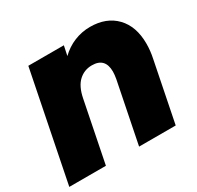

<svg xmlns="http://www.w3.org/2000/svg" viewBox="-153 -894 1100 1072"><g transform="rotate(-30 397.0 -358.0)"><path d="M775 -478Q775 -432 765 -385L688 0H452L530 -389Q535 -417 535 -436Q535 -525 450 -525Q401 -525 365.5 -492.5Q330 -460 316 -390L238 0H2L142 -700H371L358 -638Q397 -676 446 -696Q495 -716 548 -716Q653 -716 714 -652.5Q775 -589 775 -478Z"/></g></svg>

Font: Montserrat Alternates Black
Style: Italic
Weight: 900
Italic angle: -11.3°
Designer: Julieta Ulanovsky
Foundry: Julieta Ulanovsky
Version: Version 7.200